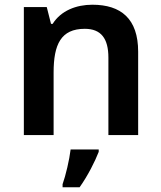

<svg xmlns="http://www.w3.org/2000/svg" viewBox="-20 -572 682 813"><path d="M371 -552C303 -552 238 -527 203 -471H196L178 -542H81V0H207V-265C207 -384 238 -450 339 -450C408 -450 439 -409 439 -328V0H565V-353C565 -493 492 -552 371 -552ZM398 71V61H279C274 104 258 172 245 208V221H317C352 172 382 112 398 71Z"/></svg>

Font: Noto Sans Tai Tham SemiBold
Style: Regular
Weight: 600
Designer: Monotype Design Team 2013. Revised by David WIlliams 2020
Foundry: Monotype Imaging Inc.
Version: Version 2.002